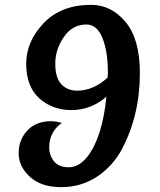

<svg xmlns="http://www.w3.org/2000/svg" viewBox="-20 -739 660 792"><path d="M183 -131Q183 -99 202.5 -74Q222 -49 263.5 -49Q305 -49 340 -92Q402 -171 419 -340Q355 -285 275 -285Q195 -285 141.5 -334Q88 -383 88 -475.5Q88 -568 160 -643.5Q232 -719 356 -719Q439 -719 498 -648.5Q557 -578 557 -438Q557 -263 482 -122Q444 -52 379 -9.5Q314 33 232 33Q150 33 103.5 -9.5Q57 -52 57 -107Q57 -162 92.5 -200.5Q128 -239 191 -239Q210 -239 235 -232Q183 -195 183 -131ZM424 -419 425 -440Q425 -527 402.5 -582.5Q380 -638 336 -638Q279 -638 243.5 -586.5Q208 -535 208 -476.5Q208 -418 233 -391.5Q258 -365 298 -365Q365 -365 424 -419Z"/></svg>

Font: Merienda One
Style: Regular
Weight: 400
Designer: Eduardo Rodriguez Tunni
Foundry: Eduardo Rodriguez Tunni
Version: Version 1.001